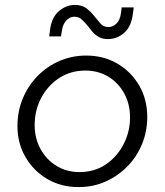

<svg xmlns="http://www.w3.org/2000/svg" viewBox="-20 -748 670 781"><path d="M299 13Q229 13 173 -19.5Q117 -52 84 -108.5Q51 -165 51 -235Q51 -295 72.5 -347Q94 -399 132.5 -438.5Q171 -478 222 -500Q273 -522 331 -522Q401 -522 457 -489.5Q513 -457 546 -400.5Q579 -344 579 -272Q579 -214 558 -162.5Q537 -111 499 -72Q461 -33 410.5 -10Q360 13 299 13ZM303 -48Q365 -48 411 -79.5Q457 -111 483 -162Q509 -213 509 -270Q509 -325 485 -368.5Q461 -412 420 -436.5Q379 -461 327 -461Q268 -461 221.5 -431Q175 -401 148 -350.5Q121 -300 121 -239Q121 -186 144.5 -142.5Q168 -99 209.5 -73.5Q251 -48 303 -48ZM419 -589Q398 -589 383 -597Q368 -605 357.5 -617Q347 -629 339 -640Q327 -655 314 -667.5Q301 -680 282 -680Q265 -680 250.5 -665.5Q236 -651 232 -624L228 -600H180L184 -630Q191 -679 220.5 -703.5Q250 -728 285 -728Q314 -728 332.5 -713.5Q351 -699 363 -683Q377 -667 388.5 -652.5Q400 -638 422 -638Q439 -638 453.5 -652Q468 -666 472 -694L475 -718H524L520 -688Q513 -638 484 -613.5Q455 -589 419 -589Z"/></svg>

Font: MuseoModerno Light
Style: Italic
Weight: 300
Italic angle: -9°
Designer: Pablo Cosgaya, Héctor Gatti, Marcela Romero, and the Authors of The MuseoModerno Project.
Foundry: Omnibus-Type Team
Version: Version 1.003